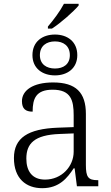

<svg xmlns="http://www.w3.org/2000/svg" viewBox="-20 -976 582 1006"><path d="M231 -837V-826H252C300 -857 365 -915 392 -947V-956H315C294 -916 260 -871 231 -837ZM268 -581C333 -581 385 -618 385 -687C385 -758 333 -795 268 -795C202 -795 150 -758 150 -687C150 -618 202 -581 268 -581ZM268 -617C224 -617 189 -639 189 -687C189 -736 224 -759 268 -759C312 -759 346 -736 346 -687C346 -639 312 -617 268 -617ZM201 10C291 10 333 -44 366 -94H371L383 0H495V-32H491C442 -32 430 -48 430 -112V-379C430 -491 378 -544 258 -544C152 -544 95 -502 95 -446C95 -406 114 -391 151 -391C151 -460 169 -506 256 -506C352 -506 366 -450 366 -372V-310L283 -307C127 -301 53 -254 53 -148C53 -40 117 10 201 10ZM216 -35C148 -35 118 -80 118 -145C118 -224 160 -269 292 -274L366 -277V-181C366 -105 304 -35 216 -35Z"/></svg>

Font: Noto Serif Light
Style: Regular
Weight: 300
Designer: Monotype Design Team
Foundry: Monotype Imaging Inc.
Version: Version 2.013